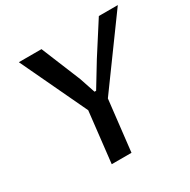

<svg xmlns="http://www.w3.org/2000/svg" viewBox="-160 -867 1010 1019"><g transform="rotate(-30 345.0 -357.5)"><path d="M397 -312.5 361.3 0H240.2L275.4 -310.5L84 -715.3H222.7L321.3 -475.1L353.5 -378.9H363.3L451.2 -523.4L574.2 -715.3H690.4Z"/></g></svg>

Font: Proza Libre
Style: Medium Italic
Weight: 500
Designer: Jasper de Waard
Foundry: Jasper de Waard
Version: Version 1.000; ttfautohint (v1.4.1.8-43bc)